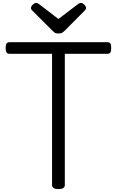

<svg xmlns="http://www.w3.org/2000/svg" viewBox="-20 -1289 806 1324"><path d="M383 15Q339 15 339 -13V-918H47Q32 -918 25.5 -927Q19 -936 19 -958Q19 -981 25.5 -989.5Q32 -998 47 -998H720Q735 -998 741 -989.5Q747 -981 747 -958Q747 -936 741 -927Q735 -918 720 -918H427V-13Q427 1 416 8Q405 15 383 15ZM538 -1269Q548 -1269 560.5 -1257.5Q573 -1246 573 -1235Q573 -1233 572.5 -1229Q572 -1225 567 -1219L427 -1078Q420 -1072 411.5 -1065Q403 -1058 383 -1058Q364 -1058 355.5 -1065Q347 -1072 341 -1078L200 -1219Q194 -1225 194 -1229Q194 -1233 194 -1235Q194 -1246 206.5 -1257.5Q219 -1269 229 -1269Q235 -1269 241 -1265.5Q247 -1262 254 -1257L383 -1158L513 -1257Q521 -1262 526 -1265.5Q531 -1269 538 -1269Z"/></svg>

Font: Playwrite ES Deco
Style: Regular
Weight: 400
Designer: Veronika Burian, José Scaglione
Foundry: TypeTogether
Version: Version 1.002